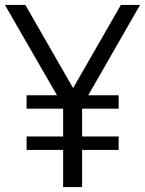

<svg xmlns="http://www.w3.org/2000/svg" viewBox="-26 -760 589 780"><path d="M543 -740 332.5 -373H456V-318.5H307.5V-205.5H456V-151H307.5V0H230.5V-151H82V-205.5H230.5V-318.5H82V-373H205.5L-6 -740H77L271 -402L465 -740Z"/></svg>

Font: Encode Sans Condensed
Style: Regular
Weight: 400
Width: 3
Designer: Multiple Designers
Foundry: Impallari Type
Version: Version 2.000